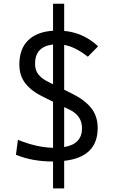

<svg xmlns="http://www.w3.org/2000/svg" viewBox="-20 -870 626 1046"><path d="M269 156.2V9.8Q154.3 9.8 66.9 -26.9L77.6 -108.4Q178.7 -66.9 269 -64.9V-315.9L216.3 -341.8Q152.8 -372.1 119.1 -414.6Q85.4 -457 85.4 -519Q85.4 -602.5 132.6 -649.7Q179.7 -696.8 269 -702.6V-849.6H329.6V-701.7Q435.1 -691.9 514.6 -617.7L458.5 -561Q391.1 -614.3 329.6 -625.5V-381.3L369.6 -361.3Q439.9 -327.1 476.1 -282.5Q512.2 -237.8 512.2 -172.4Q512.2 -14.2 329.6 6.3V156.2ZM269 -411.1V-627.4Q170.9 -616.7 170.9 -522.5Q170.9 -487.3 189.5 -464.1Q208 -440.9 244.1 -423.3ZM329.6 -68.8Q426.8 -85 426.8 -170.9Q426.8 -240.2 358.9 -272.5L329.6 -286.6Z"/></svg>

Font: Cascadia Code PL SemiLight
Style: Regular
Weight: 350
Monospace: yes
Designer: Aaron Bell
Foundry: Saja Typeworks
Version: Version 2404.023; ttfautohint (v1.8.4)